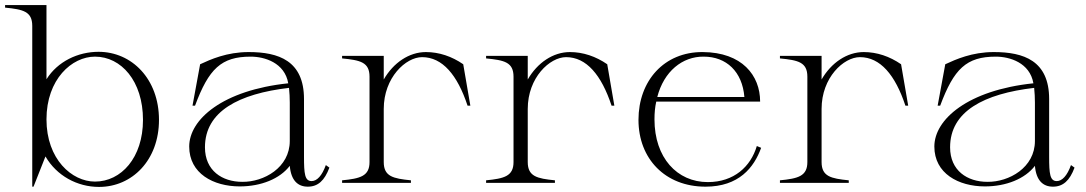

<svg xmlns="http://www.w3.org/2000/svg" viewBox="-37 -720 4278 756"><path d="M90 -618V15H95L142 -104C186 -28 267 16 353 16C483 16 589 -89 589 -248C589 -409 482 -516 351 -516C270 -516 190 -478 146 -408V-700H-17V-690C54 -683 90 -675 90 -618ZM337 -5C246 -5 146 -93 146 -250C146 -408 246 -497 337 -497C440 -497 526 -401 526 -248C526 -99 440 -5 337 -5Z M907 14C991 14 1065 -16 1104 -67C1109 -9 1136 15 1175 15C1215 15 1241 -9 1260 -60L1246 -70C1231 -28 1211 -7 1190 -7C1163 -7 1160 -36 1160 -103V-330C1160 -481 1060 -515 942 -515C856 -515 792 -486 751 -467L721 -304H731C785 -449 834 -497 950 -497C1005 -497 1084 -473 1098 -392C840 -365 708 -250 708 -143C708 -37 803 14 907 14ZM917 -4C838 -4 770 -48 770 -140C770 -282 904 -351 1101 -374C1103 -357 1104 -333 1104 -316V-165C1104 -60 1002 -3 917 -4Z M1474 -82V-291C1474 -415 1561 -495 1625 -495C1705 -495 1764 -425 1804 -304H1815L1787 -467C1742 -498 1692 -515 1640 -515C1574 -515 1512 -473 1474 -407V-500H1310V-490C1382 -483 1418 -475 1418 -418V-82C1418 -26 1381 -17 1310 -10V0H1581V-10C1511 -17 1474 -25 1474 -82Z M2041 -82V-291C2041 -415 2128 -495 2192 -495C2272 -495 2331 -425 2371 -304H2382L2354 -467C2309 -498 2259 -515 2207 -515C2141 -515 2079 -473 2041 -407V-500H1877V-490C1949 -483 1985 -475 1985 -418V-82C1985 -26 1948 -17 1877 -10V0H2148V-10C2078 -17 2041 -25 2041 -82Z M2741 15C2872 15 2932 -60 2960 -138L2943 -145C2919 -64 2853 -3 2750 -3C2629 -3 2540 -99 2540 -250C2540 -275 2542 -298 2547 -320H2956C2956 -423 2885 -514 2730 -515C2578 -516 2477 -402 2477 -248C2477 -95 2582 15 2741 15ZM2551 -338C2577 -439 2650 -498 2734 -497C2823 -497 2886 -438 2894 -338Z M3198 -82V-291C3198 -415 3285 -495 3349 -495C3429 -495 3488 -425 3528 -304H3539L3511 -467C3466 -498 3416 -515 3364 -515C3298 -515 3236 -473 3198 -407V-500H3034V-490C3106 -483 3142 -475 3142 -418V-82C3142 -26 3105 -17 3034 -10V0H3305V-10C3235 -17 3198 -25 3198 -82Z M3841 14C3925 14 3999 -16 4038 -67C4043 -9 4070 15 4109 15C4149 15 4175 -9 4194 -60L4180 -70C4165 -28 4145 -7 4124 -7C4097 -7 4094 -36 4094 -103V-330C4094 -481 3994 -515 3876 -515C3790 -515 3726 -486 3685 -467L3655 -304H3665C3719 -449 3768 -497 3884 -497C3939 -497 4018 -473 4032 -392C3774 -365 3642 -250 3642 -143C3642 -37 3737 14 3841 14ZM3851 -4C3772 -4 3704 -48 3704 -140C3704 -282 3838 -351 4035 -374C4037 -357 4038 -333 4038 -316V-165C4038 -60 3936 -3 3851 -4Z"/></svg>

Font: Sprat Light
Style: Regular
Weight: 300
Designer: Ethan Nakache
Foundry: Collletttivo
Version: Version 2.000;Glyphs 3.2 (3217)